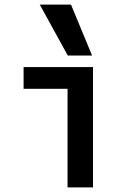

<svg xmlns="http://www.w3.org/2000/svg" viewBox="-20 -810 590 830"><path d="M272 0V-426H82V-520H382V0ZM273 -570 152 -790H287L378 -570Z"/></svg>

Font: M PLUS Code Latin SemiExpanded Medium
Style: Regular
Weight: 500
Width: 6
Designer: Coji Morishita
Foundry: UNDERFOREST DESIGN
Version: Version 1.002; ttfautohint (v1.8.3)